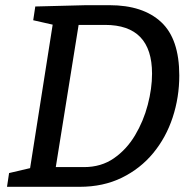

<svg xmlns="http://www.w3.org/2000/svg" viewBox="-20 -720 748 740"><path d="M402 -700Q531 -700 601 -635Q671 -570 671 -429Q671 -345 645.5 -267.5Q620 -190 570.5 -130Q521 -70 449.5 -35Q378 0 287 0H7L15 -53L96 -72L183 -625L108 -642L116 -695L311 -700ZM304 -76Q370 -76 419 -110Q468 -144 500.5 -198.5Q533 -253 549.5 -316Q566 -379 566 -436Q566 -624 385 -624H283L195 -76Z"/></svg>

Font: Bitter Medium
Style: Italic
Weight: 500
Italic angle: -9°
Designer: Sol Matas, and Bitter project Authors
Foundry: Sol Matas
Version: Version 2.001